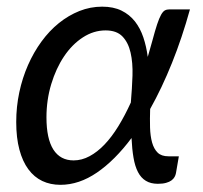

<svg xmlns="http://www.w3.org/2000/svg" viewBox="-20 -534 594 562"><path d="M195.5 -64.5Q219.5 -64.5 242.2 -76.8Q265 -89 286 -111Q307 -133 326.2 -164.2Q345.5 -195.5 363 -234Q366.5 -274.5 367.8 -312.5Q369 -350.5 362.2 -380Q355.5 -409.5 338.5 -427.2Q321.5 -445 289 -445Q254 -445 222.5 -424.5Q191 -404 167.5 -369Q144 -334 130 -287.8Q116 -241.5 116 -190.5Q116 -128 136.2 -96.2Q156.5 -64.5 195.5 -64.5ZM536 -506.5Q513 -423.5 483.5 -350Q454 -276.5 419.5 -215Q418.5 -186 419.2 -160.8Q420 -135.5 425.2 -116.8Q430.5 -98 441.5 -87.2Q452.5 -76.5 473 -76.5H503.5L495 -27Q494 -21.5 491 -16Q488 -10.5 482 -6Q476 -1.5 466.2 1.2Q456.5 4 442 4Q421 4 406.8 -4.8Q392.5 -13.5 383.8 -30.5Q375 -47.5 370.8 -72.5Q366.5 -97.5 365 -130Q316.5 -65 264 -29Q211.5 7 157 7Q127.5 7 103.8 -4.2Q80 -15.5 63 -38.5Q46 -61.5 36.8 -96Q27.5 -130.5 27.5 -177Q27.5 -221.5 36.5 -263.8Q45.5 -306 62 -343.5Q78.5 -381 101.5 -412.5Q124.5 -444 152.5 -466.5Q180.5 -489 212.5 -501.8Q244.5 -514.5 279 -514.5Q312 -514.5 335.5 -503Q359 -491.5 374.8 -471.5Q390.5 -451.5 399.5 -424.8Q408.5 -398 412.5 -367.5Q416 -379 419.2 -391Q422.5 -403 426 -415Q434 -445 440 -463Q446 -481 451.5 -490.8Q457 -500.5 462.5 -503.5Q468 -506.5 475.5 -506.5Z"/></svg>

Font: Lato 2
Style: Italic
Weight: 400
Italic angle: -7°
Designer: Lukasz Dziedzic with Adam Twardoch and Botio Nikoltchev
Foundry: tyPoland Lukasz Dziedzic
Version: Version 2.015; 2015-08-06; http://www.latofonts.com/